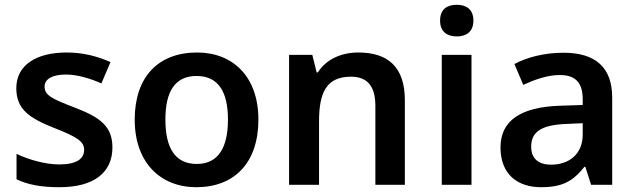

<svg xmlns="http://www.w3.org/2000/svg" viewBox="-20 -771 2649 801"><path d="M449 -156C449 -246 395 -282 295 -321C196 -359 166 -373 166 -410C166 -441 198 -460 255 -460C300 -460 354 -445 403 -423L441 -512C384 -537 326 -552 258 -552C132 -552 48 -500 48 -403C48 -314 104 -278 204 -238C304 -199 331 -180 331 -146C331 -108 299 -85 227 -85C171 -85 101 -104 49 -129V-23C98 0 152 10 228 10C372 10 449 -51 449 -156Z M1058 -272C1058 -451 952 -552 802 -552C641 -552 542 -451 542 -272C542 -92 650 10 799 10C958 10 1058 -92 1058 -272ZM670 -272C670 -388 709 -454 800 -454C891 -454 931 -388 931 -272C931 -156 891 -87 801 -87C709 -87 670 -156 670 -272Z M1475 -552C1404 -552 1341 -524 1306 -469H1301L1283 -542H1186V0H1311V-265C1311 -385 1342 -451 1444 -451C1514 -451 1546 -410 1546 -329V0H1669V-353C1669 -492 1598 -552 1475 -552Z M1886 -751C1847 -751 1816 -734 1816 -685C1816 -637 1847 -619 1886 -619C1923 -619 1955 -637 1955 -685C1955 -734 1923 -751 1886 -751ZM1947 -542H1823V0H1947Z M2331 -551C2250 -551 2179 -532 2126 -504L2163 -417C2211 -439 2264 -458 2315 -458C2375 -458 2411 -432 2411 -357V-333L2319 -330C2151 -325 2068 -267 2068 -156C2068 -43 2140 10 2237 10C2328 10 2371 -16 2418 -75H2422L2446 0H2534V-364C2534 -490 2464 -551 2331 -551ZM2344 -254 2411 -257V-210C2411 -127 2353 -84 2279 -84C2229 -84 2196 -107 2196 -159C2196 -217 2232 -250 2344 -254Z"/></svg>

Font: Noto Sans Syriac SemiBold
Style: Regular
Weight: 600
Designer: Patrick Giasson and the Monotype Design Team
Foundry: Monotype Imaging Inc.
Version: Version 3.000